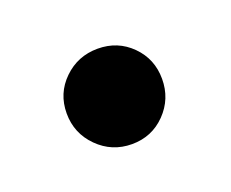

<svg xmlns="http://www.w3.org/2000/svg" viewBox="-41 -183 293 244"><g transform="rotate(-20 105.0 -60.5)"><path d="M105 4Q78 4 59 -15Q40 -34 40 -61Q40 -88 59 -106.5Q78 -125 105 -125Q132 -125 150.5 -106.5Q169 -88 169 -61Q169 -34 150.5 -15Q132 4 105 4Z"/></g></svg>

Font: Kreon Light SemiBold
Style: Regular
Weight: 600
Version: Version 2.002